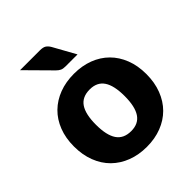

<svg xmlns="http://www.w3.org/2000/svg" viewBox="-206 -861 993 993"><g transform="rotate(-45 290.5 -364.0)"><path d="M291.5 -526.5Q350.5 -526.5 399 -508Q447.5 -489.5 482.2 -455Q517 -420.5 536.2 -371.2Q555.5 -322 555.5 -260.5Q555.5 -198.5 536.2 -148.8Q517 -99 482.2 -64.2Q447.5 -29.5 399 -10.8Q350.5 8 291.5 8Q232 8 183.2 -10.8Q134.5 -29.5 99.2 -64.2Q64 -99 44.8 -148.8Q25.5 -198.5 25.5 -260.5Q25.5 -322 44.8 -371.2Q64 -420.5 99.2 -455Q134.5 -489.5 183.2 -508Q232 -526.5 291.5 -526.5ZM291.5 -107Q345 -107 370.2 -144.8Q395.5 -182.5 395.5 -259.5Q395.5 -336.5 370.2 -374Q345 -411.5 291.5 -411.5Q236.5 -411.5 211 -374Q185.5 -336.5 185.5 -259.5Q185.5 -182.5 211 -144.8Q236.5 -107 291.5 -107ZM252.5 -736.5Q276 -736.5 287.5 -728.8Q299 -721 307.5 -706.5L375.5 -584H287.5Q270 -584 259.5 -588.8Q249 -593.5 237.5 -605L107.5 -736.5Z"/></g></svg>

Font: Lato 2
Style: Regular
Weight: 900
Designer: Lukasz Dziedzic with Adam Twardoch and Botio Nikoltchev
Foundry: tyPoland Lukasz Dziedzic
Version: Version 2.015; 2015-08-06; http://www.latofonts.com/